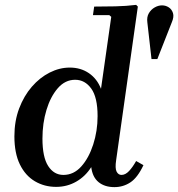

<svg xmlns="http://www.w3.org/2000/svg" viewBox="-20 -757 731 787"><path d="M39 -198Q39 -261 58.5 -312.5Q78 -364 110.5 -401.5Q143 -439 183.5 -459.5Q224 -480 266 -480Q311 -480 344.5 -457Q378 -434 394 -393L436 -688L428 -695H361L366 -730Q408 -730 453 -731Q498 -732 538 -737L545 -730L456 -100Q451 -67 458 -53.5Q465 -40 478 -40Q494 -40 509 -56Q524 -72 538 -97L568 -80Q544 -29 514.5 -9.5Q485 10 449 10Q409 10 384 -10.5Q359 -31 354 -72Q330 -34 292.5 -12.5Q255 9 210 9Q162 9 123 -14Q84 -37 61.5 -83Q39 -129 39 -198ZM154 -189Q154 -113 177.5 -76.5Q201 -40 240 -40Q282 -40 313 -74.5Q344 -109 362 -164.5Q380 -220 380 -281Q380 -358 354 -394Q328 -430 288 -430Q247 -430 217 -395.5Q187 -361 170.5 -306.5Q154 -252 154 -189ZM644 -735Q659 -735 671.5 -727Q684 -719 689 -703.5Q694 -688 684 -665L625 -515H601L584 -665Q581 -687 590 -702.5Q599 -718 614 -726.5Q629 -735 644 -735Z"/></svg>

Font: Brygada 1918 SemiBold
Style: Italic
Weight: 600
Italic angle: -8°
Designer: Mateusz Machalski | Borys Kosmynka | Przemek Hoffer
Foundry: NIEPODLEGLA 2018
Version: Version 3.006